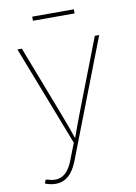

<svg xmlns="http://www.w3.org/2000/svg" viewBox="-98 -764 731 1034"><g transform="rotate(-10 267.5 -246.5)"><path d="M64 195.8 71.3 175.8 82.5 177.7Q114.7 188.5 140.6 183.1Q166.5 177.7 186.3 155.8Q206.1 133.8 220.7 95.2L255.4 6.3L43.5 -541H67.9L212.9 -164.1Q228 -125.5 241.9 -86.7Q255.9 -47.9 269.5 -8.8H263.7Q277.8 -47.9 292 -86.7Q306.2 -125.5 321.3 -164.1L466.8 -541H490.7L241.7 103.5Q228 138.7 210.4 161.6Q192.9 184.6 170.9 196Q148.9 207.5 121.6 207.5Q107.9 207.5 93.5 204.6Q79.1 201.7 64 195.8ZM380.4 -701.2V-678.7H152.8V-701.2Z"/></g></svg>

Font: Inter 17pt Thin
Style: Regular
Weight: 250
Version: Version 4.001;git-66647c0bb